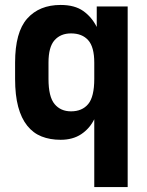

<svg xmlns="http://www.w3.org/2000/svg" viewBox="-20 -556 595 776"><path d="M361 -74Q342 -36 308 -13.5Q274 9 225 9Q182 9 148 -4.5Q114 -18 90 -48Q66 -78 53.5 -124.5Q41 -171 41 -237V-303Q41 -426 90 -481Q139 -536 225 -536Q282 -536 316.5 -511.5Q351 -487 371 -447V-530H496V200H361ZM267 -106Q312 -106 336.5 -135.5Q361 -165 361 -237V-303Q361 -366 336.5 -393.5Q312 -421 267 -421Q225 -421 200.5 -393.5Q176 -366 176 -303V-237Q176 -165 200.5 -135.5Q225 -106 267 -106Z"/></svg>

Font: 
Style: 㨦
Weight: 700
Designer: A.Korolkova, Vitaly Kuzmin
Foundry: ParaType Ltd
Version: Version 2.000